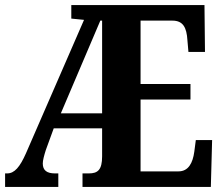

<svg xmlns="http://www.w3.org/2000/svg" viewBox="-20 -734 875 754"><path d="M0 0H209V-53H196C164 -53 148 -65 148 -92C148 -104 153 -123 160 -145L191 -230H381V-120C381 -67 364 -53 329 -53H304V0H808L813 -184H749L743 -138C737 -94 720 -61 681 -61H532V-343H728V-404H532V-653H657C699 -653 713 -626 716 -576L720 -530H785L783 -714H260V-661L310 -656L82 -132C58 -78 37 -53 8 -53H0ZM219 -289 374 -653H381V-289Z"/></svg>

Font: Noto Serif Armenian ExtraCondensed ExtraBold
Style: Regular
Weight: 800
Width: 2
Designer: Monotype Design Team
Foundry: Monotype Imaging Inc.
Version: Version 2.008